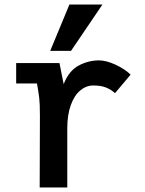

<svg xmlns="http://www.w3.org/2000/svg" viewBox="-20 -829 640 849"><path d="M156.5 -317Q156.5 -370 153.5 -395.8Q150.5 -421.5 143.5 -460H51.5V-550H243L261.5 -457Q285 -516.5 328 -539.2Q371 -562 417.5 -562Q449.5 -562 490.8 -543Q532 -524 557.5 -499L488.5 -417Q472 -432.5 449.2 -441.8Q426.5 -451 392.5 -451Q361 -451 334.8 -429Q308.5 -407 293 -364.2Q277.5 -321.5 277.5 -261V0H155.5ZM202 -604 287 -809H433L294 -604Z"/></svg>

Font: JuliaMono
Style: Bold
Weight: 700
Monospace: yes
Designer: cormullion
Foundry: corm
Version: Version 0.055; ttfautohint (v1.8.4)